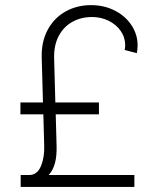

<svg xmlns="http://www.w3.org/2000/svg" viewBox="-20 -737 635 757"><path d="M61.5 0V-46.9H94.7Q126.5 -46.9 141.1 -81.5Q155.8 -116.2 154.3 -162.1L150.9 -286.1H60.5V-333H149.4L144.5 -508.8Q142.6 -572.3 168 -619.4Q193.4 -666.5 238.5 -691.7Q283.7 -716.8 338.9 -716.8Q390.6 -716.8 432.6 -695.3Q474.6 -673.8 498.5 -637.5Q522.5 -601.1 522.5 -558.6Q522.5 -543.5 519.5 -527.3L471.7 -540Q473.6 -551.8 473.6 -558.6Q473.6 -589.8 455.8 -615.2Q438 -640.6 408 -655.3Q377.9 -669.9 342.8 -669.9Q299.8 -669.9 265.4 -650.9Q231 -631.8 211.7 -595.5Q192.4 -559.1 193.4 -508.8L198.2 -333H370.1V-286.1H199.7L203.1 -162.1Q205.6 -82.5 171.9 -46.9H509.8V0Z"/></svg>

Font: Pretendard ExtraLight
Style: Regular
Weight: 200
Designer: Base glyphs from Inter by Rasmus Andersson; Hangeul glyphs from Noto Sans CJK(Source Han Sans) by Jang Soo-young and Kan
Foundry: Kil Hyung-jin
Version: Version 1.309